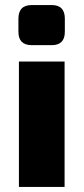

<svg xmlns="http://www.w3.org/2000/svg" viewBox="-20 -741 331 761"><path d="M106 -721H185Q237 -721 237 -667V-615Q237 -562 185 -562H106Q53 -562 53 -615V-667Q53 -721 106 -721ZM236 0H55V-497H236Z"/></svg>

Font: Ezarion Extra Bold
Style: Regular
Weight: 800
Designer: Natanael Gama
Version: Version 1.001;PS 001.001;hotconv 1.0.70;makeotf.lib2.5.58329